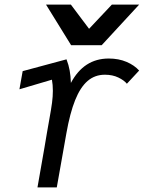

<svg xmlns="http://www.w3.org/2000/svg" viewBox="-20 -810 640 830"><path d="M172.5 -174Q177.5 -204 182.8 -235.2Q188 -266.5 193 -293Q201.5 -339.5 205 -366.2Q208.5 -393 208.5 -417.5Q208.5 -443.5 204.5 -465.5L64 -424L78 -502.5L267.5 -553.5Q277 -529 281.2 -505.2Q285.5 -481.5 286.5 -451.5Q342.5 -557 450 -557Q493 -557 527 -542.5Q561 -528 581.5 -505L528.5 -448Q517 -462.5 491.8 -474.8Q466.5 -487 433.5 -487Q390 -487 358.5 -459.8Q327 -432.5 304.8 -377Q282.5 -321.5 267 -234L225.5 0H142Q149 -37 172.5 -174ZM179 -790H286.5L365 -685.5L463.5 -790H581.5L419.5 -614.5H287.5Z"/></svg>

Font: JuliaMono Italic
Style: Regular
Weight: 400
Italic angle: -9°
Monospace: yes
Designer: cormullion
Foundry: corm
Version: Version 0.049; ttfautohint (v1.8.4)